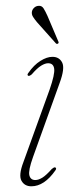

<svg xmlns="http://www.w3.org/2000/svg" viewBox="-20 -647 283 674"><path d="M104 -15Q115 -15 128.5 -23.2Q142 -31.5 162 -54Q165.5 -56.5 168.5 -58.5Q171.5 -60.5 174.5 -59Q179.5 -56 174.5 -49Q135.5 7 90 7Q66.5 7 55.5 -12.2Q44.5 -31.5 62 -77.5L154 -332Q173 -386.5 170.2 -405.8Q167.5 -425 149 -425Q138.5 -425 124.5 -416.5Q110.5 -408 91.5 -386Q83 -379 79 -381Q74 -384 79.5 -391Q99 -419 121.8 -433.2Q144.5 -447.5 164 -447.5Q188 -447.5 198.2 -427.5Q208.5 -407.5 189.5 -356L96 -96Q79 -48.5 83 -31.8Q87 -15 104 -15ZM146.5 -591.5 184.5 -502Q187.5 -496.5 183.5 -494Q179.5 -491.5 176 -495L110 -569Q101.5 -579 96 -587.8Q90.5 -596.5 92 -606Q93.5 -614 100 -620Q106.5 -626 115.5 -626.5Q126.5 -627.5 132.8 -617.8Q139 -608 146.5 -591.5Z"/></svg>

Font: Fraunces 72pt Thin
Style: Italic
Weight: 100
Italic angle: -16°
Version: Version 1.000;[b76b70a41]